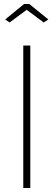

<svg xmlns="http://www.w3.org/2000/svg" viewBox="-20 -937 267 957"><path d="M6 -840 100 -917H126L221 -840L198 -825L113 -888L28 -825ZM96 0V-710H131V0Z"/></svg>

Font: Raleway-v4020 ExtraLight
Style: Regular
Weight: 275
Designer: Matt McInerney, Pablo Impallari, Rodrigo Fuenzalida
Foundry: Matt McInerney, Pablo Impallari, Rodrigo Fuenzalida
Version: Version 4.020;PS 004.020;hotconv 1.0.88;makeotf.lib2.5.64775